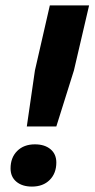

<svg xmlns="http://www.w3.org/2000/svg" viewBox="-20 -680 349 709"><path d="M79 -213 109 -420 164 -660H309L253 -420L188 -213ZM98 9Q62 9 40.5 -9Q19 -27 19 -58Q19 -98 43.5 -122.5Q68 -147 109 -147Q145 -147 166.5 -129Q188 -111 188 -80Q188 -40 163.5 -15.5Q139 9 98 9Z"/></svg>

Font: Elaine Sans SemiBold
Style: Italic
Weight: 600
Italic angle: -13°
Designer: Wei Huang
Foundry: Wei Huang
Version: Version 2.001;December 24, 2019;FontCreator 12.0.0.2547 64-b